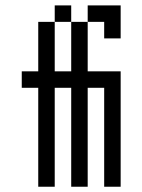

<svg xmlns="http://www.w3.org/2000/svg" viewBox="-20 -708 540 728"><path d="M125 -375Q125 -375 125 0H187.5Q187.5 0 187.5 -375H250Q250 -375 250 0H312.5Q312.5 0 312.5 -375H375Q375 -375 375 0H437.5V-437.5H312.5V-625H250V-437.5H187.5V-625H125V-437.5H62.5V-375ZM187.5 -625H250V-687.5H187.5ZM375 -625V-562.5H437.5Q437.5 -562.5 437.5 -687.5H312.5V-625Z"/></svg>

Font: UnifontExMono
Style: Regular
Weight: 500
Version: Version 15.0.06